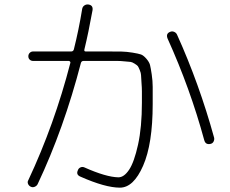

<svg xmlns="http://www.w3.org/2000/svg" viewBox="-20 -823 1040 870"><path d="M108.4 -6.8Q226.6 -258.8 298.8 -538.1Q299.8 -541 297.4 -543.9Q294.9 -546.9 292 -546.9H129.9Q121.1 -546.9 114.7 -552.7Q108.4 -558.6 108.4 -567.9Q108.4 -577.1 114.7 -583.5Q121.1 -589.8 129.9 -589.8H302.7Q311.5 -589.8 314.5 -598.6Q336.9 -687.5 352.5 -783.2Q354.5 -793 362.3 -798.3Q370.1 -803.7 379.9 -802.7Q402.3 -799.8 399.4 -777.3Q380.9 -674.8 362.3 -598.6Q360.4 -589.8 368.2 -589.8H462.9Q506.8 -589.8 530.3 -589.4Q553.7 -588.9 580.6 -584.5Q607.4 -580.1 618.7 -576.2Q629.9 -572.3 643.1 -557.1Q656.2 -542 659.7 -528.8Q663.1 -515.6 667.5 -485.8Q671.9 -456.1 671.9 -429.2Q671.9 -402.3 671.9 -351.6Q671.9 -170.9 628.4 -71.8Q585 27.3 523.4 27.3Q457 27.3 344.7 -22.5Q323.2 -31.2 333 -51.8Q335.9 -60.5 344.7 -64.5Q353.5 -68.4 362.3 -64.5Q460.9 -20.5 516.6 -19.5Q542 -19.5 564.9 -53.7Q587.9 -87.9 605.5 -167.5Q623 -247.1 623 -357.4Q623 -393.6 623 -409.2Q623 -424.8 621.1 -449.2Q619.1 -473.6 619.1 -482.4Q619.1 -491.2 613.3 -505.4Q607.4 -519.5 604.5 -523.4Q601.6 -527.3 589.8 -534.7Q578.1 -542 571.3 -542.5Q564.5 -543 544.9 -544.9Q525.4 -546.9 512.2 -546.9Q499 -546.9 469.7 -546.9H358.4Q349.6 -546.9 346.7 -538.1Q269.5 -240.2 150.4 11.7Q146.5 19.5 137.2 23.4Q127.9 27.3 119.1 22.9Q110.4 18.6 106.9 9.8Q103.5 1 108.4 -6.8ZM905.3 -188.5Q841.8 -421.9 739.3 -648.4Q730.5 -670.9 751 -678.7Q759.8 -682.6 769 -678.7Q778.3 -674.8 782.2 -666Q882.8 -443.4 950.2 -199.2Q952.1 -190.4 947.8 -181.6Q943.4 -172.9 933.6 -170.9Q911.1 -166 905.3 -188.5Z"/></svg>

Font: Rounded-X Mgen+ 1m light
Style: Regular
Weight: 200
Designer: [Source Han Sans]
Ryoko NISHIZUKA  (kana & ideographs); Paul D. Hunt (Latin, Greek & Cyrillic); Wenlong ZHANG  (bopomofo
Version: Version 1.059.20150602